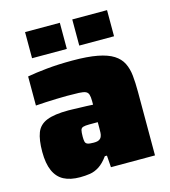

<svg xmlns="http://www.w3.org/2000/svg" viewBox="-106 -786 780 880"><g transform="rotate(-15 283.5 -346.0)"><path d="M166 8Q120 8 89.5 -8Q59 -24 43.5 -59Q28 -94 28 -149Q28 -206 41 -239.5Q54 -273 90 -287.5Q126 -302 193 -302Q201 -302 214.5 -301.5Q228 -301 245 -300.5Q262 -300 278.5 -299.5Q295 -299 309 -298V-315Q309 -335 305.5 -346Q302 -357 292 -361.5Q282 -366 260.5 -367Q239 -368 203 -368Q179 -368 153.5 -367Q128 -366 103 -365Q78 -364 55 -362V-500Q93 -507 147.5 -512.5Q202 -518 269 -518Q341 -518 388 -509Q435 -500 462.5 -482.5Q490 -465 503 -439Q516 -413 519.5 -379Q523 -345 523 -302V0H314L310 -56H300Q279 -27 257.5 -13Q236 1 213.5 4.5Q191 8 166 8ZM267 -129Q279 -129 286 -131Q293 -133 298 -137.5Q303 -142 305 -148Q308 -155 308.5 -165Q309 -175 309 -188V-215H269Q249 -215 239.5 -212Q230 -209 227.5 -199Q225 -189 225 -168Q225 -154 227 -145Q229 -136 238 -132.5Q247 -129 267 -129ZM94 -576V-700H259V-576ZM318 -576V-700H483V-576Z"/></g></svg>

Font: Saira Thin Black
Style: Regular
Weight: 900
Version: Version 1.101